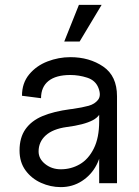

<svg xmlns="http://www.w3.org/2000/svg" viewBox="-20 -750 569 786"><path d="M60 -134Q60 -187 84.5 -221.5Q109 -256 154.5 -275Q200 -294 268 -303L277 -304Q318 -310 343 -317Q368 -324 381.5 -341.5Q395 -359 383 -390Q371 -421 337 -432Q303 -443 268 -443Q209 -443 178.5 -418.5Q148 -394 148 -348L70 -358Q70 -410 99.5 -445.5Q129 -481 174.5 -498.5Q220 -516 268 -516Q346 -516 402.5 -477.5Q459 -439 459 -356V0H386V-130L396 -160Q396 -115 375 -74.5Q354 -34 315.5 -9Q277 16 229 16Q187 16 148 -1.5Q109 -19 84.5 -52.5Q60 -86 60 -134ZM386 -253V-303L396 -313Q396 -277 360 -258Q324 -239 253 -230Q196 -222 167 -195.5Q138 -169 138 -130Q138 -100 165 -78.5Q192 -57 229 -57Q271 -57 306.5 -77.5Q342 -98 364 -142Q386 -186 386 -253ZM303 -730H396L306 -580H243Z"/></svg>

Font: Uncut Sans VF
Style: Regular
Weight: 400
Designer: Kasper Nordkvist
Foundry: Uncut Type
Version: Version 1.100;FEAKit 1.0